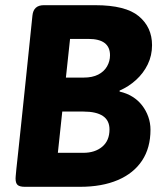

<svg xmlns="http://www.w3.org/2000/svg" viewBox="-20 -720 633 740"><path d="M347 -700Q464 -700 515 -657.5Q566 -615 566 -546Q566 -506 549.5 -472Q533 -438 504.5 -412Q476 -386 441 -371V-367Q468 -361 490 -347.5Q512 -334 527.5 -314Q543 -294 551.5 -270Q560 -246 560 -220Q560 -150 527.5 -101Q495 -52 434 -26Q373 0 288 0H76Q56 0 48 -7Q40 -14 40 -32Q40 -34 40.5 -41Q41 -48 43 -68Q45 -88 49.5 -128Q54 -168 61 -236.5Q68 -305 79 -408.5Q90 -512 105 -660Q109 -700 149 -700ZM302 -290H220L203 -131H301Q346 -131 374 -154.5Q402 -178 402 -221Q402 -256 376.5 -273Q351 -290 302 -290ZM321 -570H250L234 -421H303Q336 -421 358.5 -432.5Q381 -444 392.5 -464Q404 -484 404 -507Q404 -570 321 -570Z"/></svg>

Font: Asap VF Beta
Style: Italic
Weight: 400
Italic angle: -6°
Designer: Pablo Cosgaya
Foundry: Pablo Cosgaya
Version: Version 1.007